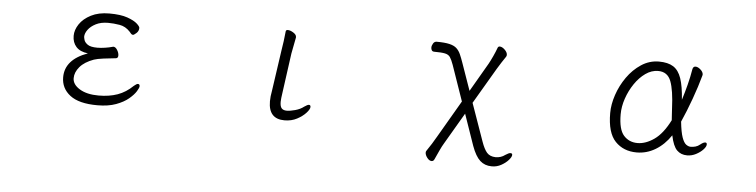

<svg xmlns="http://www.w3.org/2000/svg" viewBox="-42 -685 4085 1038"><g transform="rotate(5 2000.0 -165.5)"><path d="M419 -259Q376 -264 355 -287.5Q334 -311 334 -347Q334 -379 355 -410.5Q376 -442 417 -463Q458 -484 516 -484Q578 -484 614.5 -471Q651 -458 667.5 -443Q684 -428 684 -420Q684 -403 671 -391.5Q658 -380 653 -380Q647 -380 642.5 -385Q638 -390 633 -396Q609 -422 576.5 -427.5Q544 -433 514 -433Q475 -433 447.5 -419Q420 -405 405.5 -385Q391 -365 391 -347Q391 -343 394.5 -330Q398 -317 414 -305.5Q430 -294 467 -294Q486 -294 509 -297.5Q532 -301 549 -306Q550 -306 551 -306.5Q552 -307 553 -307Q565 -307 574.5 -291.5Q584 -276 584 -262Q584 -247 572 -246Q541 -243 506 -238.5Q471 -234 454 -228Q404 -210 379 -180.5Q354 -151 354 -119Q354 -85 393 -61Q432 -37 496 -37Q554 -37 599 -53Q644 -69 682 -106Q696 -118 703 -118Q713 -118 713 -106Q713 -98 701 -78.5Q689 -59 663 -37Q637 -15 595 0.5Q553 16 494 16Q394 16 345.5 -21.5Q297 -59 297 -119Q297 -215 419 -259Z M1460 -365Q1464 -388 1468 -418Q1472 -448 1474 -471Q1475 -479 1485 -479Q1498 -479 1515 -468.5Q1532 -458 1532 -445V-442L1515 -354L1485 -136Q1483 -122 1481.5 -110Q1480 -98 1480 -89Q1480 -64 1489 -54Q1498 -44 1517 -44Q1535 -44 1562.5 -51.5Q1590 -59 1609 -74Q1626 -86 1634 -86Q1643 -86 1643 -75Q1643 -63 1625 -43Q1607 -23 1577 -7Q1547 9 1509 9Q1422 9 1422 -87Q1422 -113 1428 -144Z M2646 159Q2609 159 2583.5 136Q2558 113 2538 58L2479 -112L2380 57Q2370 73 2358 99Q2346 125 2336 147Q2331 159 2321 159Q2308 159 2296.5 144Q2285 129 2285 116Q2285 110 2288 106Q2302 86 2315 65Q2328 44 2340 23L2456 -176L2389 -369Q2379 -397 2370 -410Q2361 -423 2342 -427Q2323 -431 2284 -431Q2274 -431 2270 -437.5Q2266 -444 2266 -452Q2266 -463 2273 -474.5Q2280 -486 2292 -486Q2336 -486 2361.5 -480Q2387 -474 2400.5 -461.5Q2414 -449 2422.5 -430Q2431 -411 2440 -385L2492 -237L2582 -392Q2592 -410 2603.5 -435Q2615 -460 2623 -482Q2626 -490 2634 -490Q2647 -490 2661.5 -476Q2676 -462 2676 -448Q2676 -443 2673 -438Q2664 -425 2651 -405Q2638 -385 2628 -368L2514 -174L2586 30Q2600 70 2616 88.5Q2632 107 2663 108Q2693 108 2715 91Q2733 79 2742 79Q2752 79 2752 88Q2752 99 2737 116Q2722 133 2698.5 146Q2675 159 2649 159Z M3605 -93Q3570 -41 3522.5 -12.5Q3475 16 3421 16Q3349 16 3304.5 -30.5Q3260 -77 3260 -184Q3260 -231 3277.5 -283Q3295 -335 3327 -380.5Q3359 -426 3403 -455Q3447 -484 3499 -484Q3548 -484 3577 -465.5Q3606 -447 3620.5 -404.5Q3635 -362 3640 -289Q3653 -330 3664 -373Q3675 -416 3682 -458Q3685 -474 3698 -474Q3711 -474 3725.5 -461Q3740 -448 3740 -434Q3740 -433 3739.5 -432Q3739 -431 3739 -429Q3723 -370 3697.5 -299.5Q3672 -229 3646 -171Q3652 -114 3662 -86Q3672 -58 3684.5 -49Q3697 -40 3709 -40Q3722 -40 3735 -43.5Q3748 -47 3760 -57Q3776 -70 3786 -70Q3795 -70 3795 -60Q3795 -48 3780 -32Q3765 -16 3742 -4Q3719 8 3694 8Q3660 8 3638.5 -13.5Q3617 -35 3605 -93ZM3595 -174Q3594 -188 3593 -204Q3592 -220 3591 -237Q3587 -336 3568.5 -384.5Q3550 -433 3499 -433Q3463 -433 3430.5 -410Q3398 -387 3372.5 -349.5Q3347 -312 3332 -268Q3317 -224 3317 -182Q3317 -100 3346 -67.5Q3375 -35 3421 -35Q3465 -35 3511 -67Q3557 -99 3595 -174Z"/></g></svg>

Font: Moon Stars Kai T Light
Style: Regular
Weight: 300
Designer: GuiWonder
Version: Version 1.101